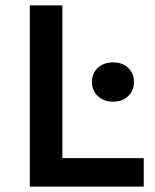

<svg xmlns="http://www.w3.org/2000/svg" viewBox="-20 -688 570 708"><path d="M90 -668H210V-105H510V0H90ZM319 -386Q319 -418 341 -438Q363 -458 397 -458Q431 -458 452.5 -438Q474 -418 474 -386Q474 -354 452.5 -333.5Q431 -313 397 -313Q363 -313 341 -333.5Q319 -354 319 -386Z"/></svg>

Font: Madhuban Medium
Style: Regular
Weight: 500
Designer: jaikishan Patel
Foundry: MagicType
Version: Version 1.000